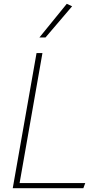

<svg xmlns="http://www.w3.org/2000/svg" viewBox="-20 -989 498 1009"><path d="M47 0 172 -710H203L83 -27H428L418 0ZM187 -792 331 -969 359 -956 219 -792Z"/></svg>

Font: Livvic Thin
Style: Italic
Weight: 250
Italic angle: -10°
Designer: Jacques Le Bailly, Baron von Fonthausen
Version: Version 1.001; ttfautohint (v1.8.2)